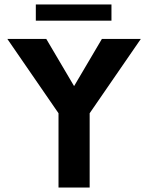

<svg xmlns="http://www.w3.org/2000/svg" viewBox="-20 -843 665 863"><path d="M613 -668 383 -334V0H243V-334L13 -668H188L313 -456L438 -668ZM141 -823H481V-750H141Z"/></svg>

Font: Madhuban SemiBold
Style: Regular
Weight: 600
Designer: jaikishan Patel
Foundry: MagicType
Version: Version 1.000